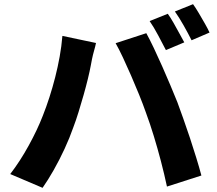

<svg xmlns="http://www.w3.org/2000/svg" viewBox="-20 -869 1040 920"><path d="M784 -803Q797 -785 811.5 -759.5Q826 -734 839.5 -709Q853 -684 863 -666L775 -629Q759 -660 738 -699.5Q717 -739 697 -768ZM905 -849Q918 -831 933 -805.5Q948 -780 962 -755.5Q976 -731 984 -713L898 -676Q882 -708 860 -747Q838 -786 818 -814ZM185 -314Q202 -357 217 -403.5Q232 -450 244.5 -499Q257 -548 266 -598Q275 -648 279 -697L440 -663Q437 -648 431 -627Q425 -606 421 -586.5Q417 -567 415 -555Q410 -528 401 -491Q392 -454 380.5 -413.5Q369 -373 356.5 -332.5Q344 -292 331 -258Q314 -209 289.5 -156Q265 -103 237.5 -54.5Q210 -6 184 31L29 -35Q76 -96 117.5 -171.5Q159 -247 185 -314ZM679 -330Q665 -370 646.5 -415.5Q628 -461 608 -507Q588 -553 569 -593.5Q550 -634 534 -662L681 -710Q697 -681 717 -639Q737 -597 757.5 -550.5Q778 -504 797 -459Q816 -414 830 -379Q842 -346 858 -301.5Q874 -257 890 -208.5Q906 -160 920.5 -113Q935 -66 945 -28L780 25Q767 -36 751 -97Q735 -158 717 -217Q699 -276 679 -330Z"/></svg>

Font: Noto Sans SC ExtraBold
Style: Regular
Weight: 800
Designer: Ryoko NISHIZUKA 西塚涼子 (kana, bopomofo & ideographs); Paul D. Hunt (Latin, Greek & Cyrillic); Sandoll Communications 산돌커뮤니
Foundry: Adobe
Version: Version 2.004-H2;hotconv 1.0.118;makeotfexe 2.5.65603